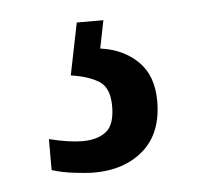

<svg xmlns="http://www.w3.org/2000/svg" viewBox="-32 -42 331 309"><g transform="rotate(-5 134.0 112.5)"><path d="M109 234Q97 234 76.5 231.5Q56 229 41 224V174Q73 182 95 182Q119 182 133 171Q147 160 147 130Q147 100 130 89.5Q113 79 85 75L102 -9H145L136 36Q173 41 196.5 64Q220 87 220 128Q220 180 189 207Q158 234 109 234Z"/></g></svg>

Font: Noto Serif Khmer ExtraCondensed SemiBold
Style: Regular
Weight: 600
Width: 2
Designer: Danh Hong and the Monotype Design Team
Foundry: Monotype Imaging Inc.
Version: Version 2.004; ttfautohint (v1.8.4.7-5d5b)